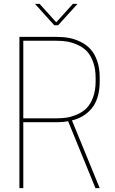

<svg xmlns="http://www.w3.org/2000/svg" viewBox="-20 -970 593 990"><path d="M100.1 -339.8V0H80.1V-779.8H272.9Q307.1 -779.8 336.9 -774.2Q366.7 -768.6 396.2 -753.9Q425.8 -739.3 447 -716.1Q468.3 -692.9 481.2 -655.5Q494.1 -618.2 494.1 -569.8V-549.8Q494.1 -504.4 482.9 -468.5Q471.7 -432.6 451.4 -409.2Q431.2 -385.7 406.2 -371.1Q381.3 -356.4 351.1 -349.1L494.1 0H472.2L331.1 -345.2Q304.7 -339.8 272.9 -339.8ZM100.1 -359.9H272Q299.8 -359.9 324.7 -363.8Q349.6 -367.7 377.9 -379.9Q406.2 -392.1 426.3 -412.1Q446.3 -432.1 459.7 -467.8Q473.1 -503.4 473.1 -550.8V-568.8Q473.1 -616.2 459.7 -651.9Q446.3 -687.5 426.3 -707.5Q406.2 -727.5 377.9 -739.7Q349.6 -752 324.7 -755.9Q299.8 -759.8 272 -759.8H100.1ZM356 -950.2H379.9L279.8 -839.8H259.8L160.2 -950.2H184.1L270 -855Z"/></svg>

Font: Cooper Hewitt
Style: Thin
Weight: 701
Designer: Village Type and Design LLC
Foundry: Cooper Hewitt Smithsonian Design Museum
Version: 1.000